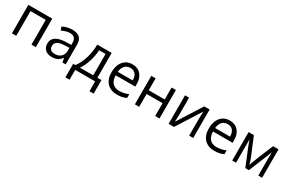

<svg xmlns="http://www.w3.org/2000/svg" viewBox="117 -1742 4641 3124"><g transform="rotate(30 2437.0 -180.0)"><path d="M167 0H85.9V-535.2H535.2V0H453.1V-464.8H167Z M1036.1 0 1020 -76.2H1016.1Q976.1 -25.9 936.3 -8.1Q896.5 9.8 836.9 9.8Q757.3 9.8 712.2 -31.2Q667 -72.3 667 -147.9Q667 -310.1 926.3 -317.9L1017.1 -320.8V-354Q1017.1 -417 990 -447Q962.9 -477.1 903.3 -477.1Q836.4 -477.1 752 -436L727.1 -498Q766.6 -519.5 813.7 -531.7Q860.8 -543.9 908.2 -543.9Q1003.9 -543.9 1050 -501.5Q1096.2 -459 1096.2 -365.2V0ZM853 -57.1Q928.7 -57.1 971.9 -98.6Q1015.1 -140.1 1015.1 -214.8V-263.2L934.1 -259.8Q837.4 -256.3 794.7 -229.7Q752 -203.1 752 -147Q752 -103 778.6 -80.1Q805.2 -57.1 853 -57.1Z M1728 185.1H1649.4V0H1275.4V185.1H1197.3V-69.8H1239.3Q1304.7 -158.7 1341.8 -278.3Q1378.9 -397.9 1380.4 -535.2H1651.4V-69.8H1728ZM1573.2 -69.8V-471.2H1453.1Q1446.8 -362.8 1411.4 -251.7Q1376 -140.6 1323.2 -69.8Z M2061 9.8Q1942.4 9.8 1873.8 -62.5Q1805.2 -134.8 1805.2 -263.2Q1805.2 -392.6 1868.9 -468.8Q1932.6 -544.9 2040 -544.9Q2140.6 -544.9 2199.2 -478.8Q2257.8 -412.6 2257.8 -304.2V-252.9H1889.2Q1891.6 -158.7 1936.8 -109.9Q1981.9 -61 2064 -61Q2150.4 -61 2234.9 -97.2V-24.9Q2191.9 -6.3 2153.6 1.7Q2115.2 9.8 2061 9.8ZM2039.1 -477.1Q1974.6 -477.1 1936.3 -435.1Q1897.9 -393.1 1891.1 -318.8H2170.9Q2170.9 -395.5 2136.7 -436.3Q2102.5 -477.1 2039.1 -477.1Z M2477.1 -535.2V-311H2776.9V-535.2H2857.9V0H2776.9V-241.2H2477.1V0H2396V-535.2Z M3106 -535.2V-195.8L3102.5 -106.9L3101.1 -79.1L3390.6 -535.2H3491.7V0H3416V-327.1L3417.5 -391.6L3419.9 -455.1L3130.9 0H3029.8V-535.2Z M3889.6 9.8Q3771 9.8 3702.4 -62.5Q3633.8 -134.8 3633.8 -263.2Q3633.8 -392.6 3697.5 -468.8Q3761.2 -544.9 3868.7 -544.9Q3969.2 -544.9 4027.8 -478.8Q4086.4 -412.6 4086.4 -304.2V-252.9H3717.8Q3720.2 -158.7 3765.4 -109.9Q3810.5 -61 3892.6 -61Q3979 -61 4063.5 -97.2V-24.9Q4020.5 -6.3 3982.2 1.7Q3943.8 9.8 3889.6 9.8ZM3867.7 -477.1Q3803.2 -477.1 3764.9 -435.1Q3726.6 -393.1 3719.7 -318.8H3999.5Q3999.5 -395.5 3965.3 -436.3Q3931.2 -477.1 3867.7 -477.1Z M4502.4 -78.1 4517.6 -123.5 4538.6 -181.2 4683.6 -534.2H4786.6V0H4714.8V-441.9L4705.1 -413.6L4676.8 -338.9L4538.6 0H4470.7L4332.5 -339.8Q4306.6 -405.3 4296.9 -441.9V0H4224.6V-534.2H4323.7L4463.9 -194.8Q4484.9 -141.1 4502.4 -78.1Z"/></g></svg>

Font: HunimalSansv1.5
Style: Regular
Weight: 400
Foundry: Ascender Corporation
Version: Version 1.10